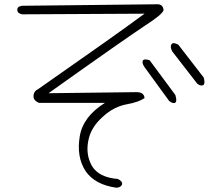

<svg xmlns="http://www.w3.org/2000/svg" viewBox="-20 -780 1040 898"><path d="M712 -760Q742 -762 745 -733Q742 -714 658 -660Q617 -633 504 -554Q391 -475 207 -344L616 -349Q654 -350 656 -321Q628 -302 572 -292Q544 -287 516 -273Q488 -259 461 -234Q405 -185 393 -122Q380 -57 410 -4Q442 50 531 57Q554 68 551 82Q546 97 524 98Q424 84 380 20Q337 -47 353 -142Q368 -235 471 -299H162Q134 -311 137 -333Q138 -354 161 -365Q343 -492 466.5 -579.5Q590 -667 656 -716L84 -713Q62 -717 61 -732Q59 -749 82 -753ZM933 -417Q940 -390 932 -383Q921 -375 903 -388L786 -539Q774 -561 782 -573Q790 -584 814 -571ZM800 -336Q809 -307 800 -300Q790 -293 771 -308L656 -466Q643 -485 648 -496Q653 -507 680 -498Z"/></svg>

Font: Yomogi
Style: Regular
Weight: 400
Designer: satsuyako
Foundry: satsuyako
Version: Version 3.100